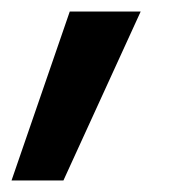

<svg xmlns="http://www.w3.org/2000/svg" viewBox="-57 -166 339 333"><path d="M187 -146H64L-37 147H53Z"/></svg>

Font: Geom Medium
Style: Italic
Weight: 500
Italic angle: -10°
Version: Version 1.102